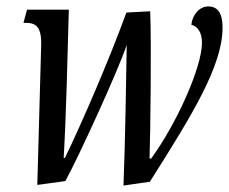

<svg xmlns="http://www.w3.org/2000/svg" viewBox="-20 -566 712 597"><path d="M364 11 446 -1C578 -209 672 -362 672 -480C672 -525 657 -546 628 -546C599 -546 578 -519 575 -489C596 -484 608 -463 608 -433C608 -357 529 -181 450 -73H445C448 -163 451 -432 447 -531L373 -527C319 -379 237 -189 182 -75H178C186 -210 190 -394 194 -536H64L53 -495H59C90 -495 110 -485 108 -424L96 9L183 -3C222 -72 348 -348 374 -426C373 -348 369 -112 364 11Z"/></svg>

Font: Noto Serif ExtraCondensed
Style: Italic
Weight: 400
Width: 2
Italic angle: -12°
Designer: Monotype Design Team
Foundry: Monotype Imaging Inc.
Version: Version 2.014